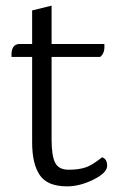

<svg xmlns="http://www.w3.org/2000/svg" viewBox="-20 -645 414 681"><path d="M163 -443V-149Q163 -93 175.5 -68Q188 -43 223.5 -43Q259 -43 283 -51Q307 -59 342 -87Q360 -82 360 -57Q360 -32 311.5 -8Q263 16 218 16Q148 16 121 -24Q94 -64 94 -140V-443H21Q18 -489 50 -489H94V-608L163 -625V-489H350Q353 -456 335 -443Z"/></svg>

Font: Karma
Style: Regular
Weight: 400
Designer: Joana Correia
Foundry: Indian Type Foundry
Version: Version 1.202;PS 1.0;hotconv 1.0.78;makeotf.lib2.5.61930; tt